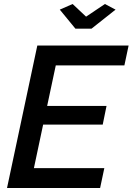

<svg xmlns="http://www.w3.org/2000/svg" viewBox="-20 -937 661 957"><path d="M166 -710H621L600 -611H258L215 -409H511L492 -316H195L149 -99H500L479 0H15ZM278 -889 342 -917 409 -854 503 -917 556 -889 436 -794H356Z"/></svg>

Font: Raleway SemiBold
Style: Italic
Weight: 600
Italic angle: -12°
Designer: Matt McInerney, Pablo Impallari, Rodrigo Fuenzalida
Foundry: Matt McInerney, Pablo Impallari, Rodrigo Fuenzalida
Version: Version 4.026